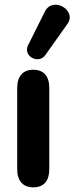

<svg xmlns="http://www.w3.org/2000/svg" viewBox="-20 -798 320 826"><path d="M123 8C169 8 192 -20 192 -70V-420C192 -470 168 -498 123 -498C79 -498 54 -470 54 -420V-70C54 -20 79 8 123 8ZM175 -561 270 -695C313 -754 206 -816 173 -748L101 -604C77 -556 146 -520 175 -561Z"/></svg>

Font: SN Pro
Style: Bold
Weight: 700
Designer: Tobias Whetton
Foundry: Supernotes
Version: Version 1.003;Glyphs 3.3 (3324)